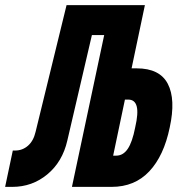

<svg xmlns="http://www.w3.org/2000/svg" viewBox="-74 -730 694 750"><path d="M-54 0 -24 -142H-15Q14 -142 35.5 -161Q57 -180 65 -215L186 -710H492L440 -463H460Q550 -463 581.5 -402.5Q613 -342 589 -232Q566 -121 509 -60.5Q452 0 362 0H207L333 -593H285L189 -181Q170 -98 111 -49Q52 0 -26 0ZM368 -122H380Q407 -122 425 -148.5Q443 -175 454 -232Q467 -288 460 -314.5Q453 -341 427 -341H414Z"/></svg>

Font: Geist Mono ExtraBold
Style: Italic
Weight: 800
Italic angle: -12°
Monospace: yes
Designer: Basement.studio, Andrés Briganti, Mateo Zaragoza
Foundry: Basement.studio, Vercel, Andrés Briganti, Guido Ferreyra, Mateo Zaragoza
Version: Version 1.500; ttfautohint (v1.8.4.7-5d5b)